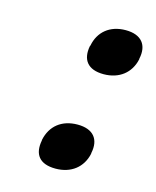

<svg xmlns="http://www.w3.org/2000/svg" viewBox="-70 -429 397 489"><g transform="rotate(15 128.5 -184.5)"><path d="M69 -53V-51C62 -14 78 9 121 9C162 9 191 -14 199 -51V-53C207 -91 188 -114 147 -114C105 -114 77 -91 69 -53ZM125 -315C118 -278 135 -255 177 -255C218 -255 247 -278 255 -315V-317C263 -354 245 -378 203 -378C161 -378 133 -354 126 -317Z"/></g></svg>

Font: LT Wave Text Medium Italic
Style: Regular
Weight: 500
Designer: Daniel Lyons
Version: Version 2.5 (Glyphs App)